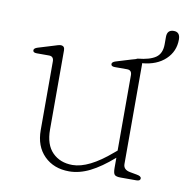

<svg xmlns="http://www.w3.org/2000/svg" viewBox="-71 -662 718 741"><g transform="rotate(10 288.0 -291.0)"><path d="M112 -127V-396Q112 -416 93.5 -416H45.5Q30.5 -416 30.5 -425.5Q30.5 -433.5 45 -438L104 -456Q112 -458.5 119.5 -460.8Q127 -463 131 -463Q147 -463 147 -446V-135.5Q147 -76 177 -45.8Q207 -15.5 255.5 -15.5Q319 -15.5 406 -90.5L418 -100.5V-396Q418 -416 399.5 -416H351.5Q336.5 -416 336.5 -425.5Q336.5 -433.5 351 -438L410 -456Q414.5 -457 419 -458.5Q423.5 -460 427.5 -461Q429 -463 433 -463.5Q480 -468 502.8 -484Q525.5 -500 525.5 -536V-565Q525.5 -593 551.5 -593Q576.5 -593 576.5 -563.5Q576.5 -517 543.2 -485.5Q510 -454 452.5 -449L453 -446V-54Q453 -32 479.5 -27L507 -22Q524.5 -19 524.5 -10Q524.5 0 509 0H447.5Q429.5 0 423.8 -6Q418 -12 418 -32.5V-72.5Q369.5 -30 328.2 -9.5Q287 11 247 11Q187 11 149.5 -26.2Q112 -63.5 112 -127Z"/></g></svg>

Font: Fraunces 9pt S050 Thin
Style: Regular
Weight: 100
Version: Version 1.000; ttfautohint (v1.8.3)